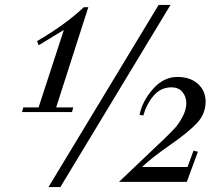

<svg xmlns="http://www.w3.org/2000/svg" viewBox="-20 -735 874 776"><path d="M176 21 621 -715H669L224 21ZM136 -552 130 -569Q245 -636 319 -706H337L207 -301H276L271 -282H69L74 -301H136L238 -614ZM554 -60H738L762 -126L780 -122L735 0H461L645 -175Q671 -200 687 -217.5Q703 -235 718 -263.5Q733 -292 733 -318Q733 -344 717.5 -363Q702 -382 673 -382Q630 -382 601.5 -349Q573 -316 559 -268L544 -271Q555 -326 598 -375Q641 -424 697 -424Q749 -424 780 -396Q811 -368 811 -324Q811 -275 776 -237.5Q741 -200 668 -149.5Q595 -99 554 -60Z"/></svg>

Font: Justus
Style: Italic
Weight: 400
Italic angle: -12°
Version: Version 001.001